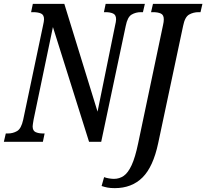

<svg xmlns="http://www.w3.org/2000/svg" viewBox="-38 -734 1068 994"><path d="M-18 0 -8 -43H3Q29 -43 50.5 -55.5Q72 -68 82 -114L185 -603Q187 -613 188.5 -620.5Q190 -628 190 -634Q190 -657 174.5 -664Q159 -671 134 -671H123L132 -714H295L467 -156L558 -603Q560 -611 561.5 -619.5Q563 -628 563 -634Q563 -657 547.5 -664Q532 -671 509 -671H500L509 -714H712L702 -671H691Q665 -671 643.5 -658.5Q622 -646 613 -600L486 0H423L236 -594L136 -115Q134 -102 132.5 -93.5Q131 -85 131 -80Q131 -57 146.5 -50Q162 -43 185 -43H193L184 0ZM556 240Q534 240 518.5 237Q503 234 488 229L501 183Q511 187 525.5 189.5Q540 192 552 192Q580 192 602.5 176.5Q625 161 643.5 121Q662 81 677 9L806 -604Q808 -611 809 -620Q810 -629 810 -634Q810 -657 794.5 -664Q779 -671 755 -671H744L754 -714H1010L1000 -671H990Q963 -671 941 -658.5Q919 -646 910 -600L781 7Q755 130 699.5 185Q644 240 556 240Z"/></svg>

Font: Noto Serif ExtraCondensed Medium
Style: Italic
Weight: 500
Width: 2
Italic angle: -12°
Designer: Monotype Design Team
Foundry: Monotype Imaging Inc.
Version: Version 2.013; ttfautohint (v1.8.4.7-5d5b)